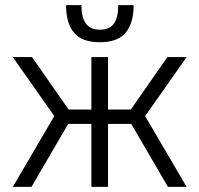

<svg xmlns="http://www.w3.org/2000/svg" viewBox="-20 -730 779 750"><path d="M636 0 474 -278 634 -507H709L522 -241V-319L709 0ZM30 0 217 -319V-241L30 -507H105L265 -278L103 0ZM337 0V-507H402V0ZM228 -246V-302H509V-246ZM370 -565Q300 -565 269 -602.5Q238 -640 238 -710H298Q298 -662 315.5 -638Q333 -614 370 -614Q408 -614 425 -638Q442 -662 442 -710H502Q502 -640 471 -602.5Q440 -565 370 -565Z"/></svg>

Font: TikTok Sans Light
Style: Regular
Weight: 300
Version: Version 4.000